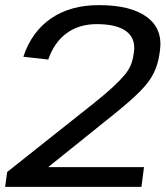

<svg xmlns="http://www.w3.org/2000/svg" viewBox="-21 -728 646 748"><path d="M7 -58 346 -327Q392 -364 420 -390Q448 -416 464.5 -436Q481 -456 488.5 -474.5Q496 -493 499 -514L501 -526Q508 -578 471 -606Q434 -634 356 -634Q287 -634 238.5 -598.5Q190 -563 167 -496L70 -507Q102 -604 177.5 -656Q253 -708 364 -708Q489 -708 551.5 -661.5Q614 -615 602 -530L600 -516Q594 -476 577.5 -442.5Q561 -409 525.5 -373Q490 -337 428 -287L96 -20L74 -77H540L530 0H-1Z"/></svg>

Font: Pathway Extreme 28pt Medium
Style: Italic
Weight: 500
Italic angle: -8°
Designer: Eduardo Rodriguez Tunni
Foundry: Eduardo Rodriguez Tunni
Version: Version 1.001;gftools[0.9.26]